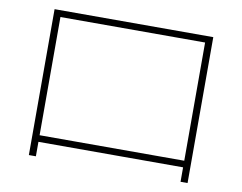

<svg xmlns="http://www.w3.org/2000/svg" viewBox="-77 -798 1154 915"><g transform="rotate(10 500.0 -340.0)"><path d="M116 13V-693H884V13H850V-57H150V13ZM150 -89H850V-661H150Z"/></g></svg>

Font: M PLUS 2 ExtraLight
Style: Regular
Weight: 250
Designer: Coji Morishita
Foundry: UNDERFOREST DESIGN
Version: Version 1.001